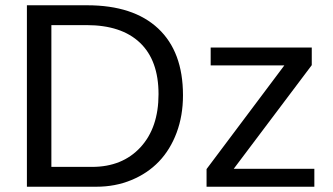

<svg xmlns="http://www.w3.org/2000/svg" viewBox="-20 -707 1262 728"><path d="M673.8 -346.2V-345.2Q673.8 -268.6 649.7 -203.9Q625.5 -139.2 582.3 -94.2Q539.1 -49.3 478 -24.2Q417 1 345.2 1H338.9H82V-687H310.1Q485.8 -687 579.8 -598.9Q673.8 -510.7 673.8 -346.2ZM581.1 -350.1Q581.1 -478 510.7 -544.9Q440.4 -611.8 308.1 -611.8H174.8V-74.2H329.1Q443.8 -74.2 512.5 -148.4Q581.1 -222.7 581.1 -350.1ZM1171.9 1H763.2V-65.9L1058.1 -459H778.8V-526.9H1162.1V-460L866.2 -66.9H1171.9Z"/></svg>

Font: Libra Sans Modern
Style: Regular
Weight: 400
Foundry: Stefan Peev, Context Ltd
Version: Version 1.000